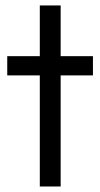

<svg xmlns="http://www.w3.org/2000/svg" viewBox="-20 -677 364 697"><path d="M124.5 -403.3H6.3V-473.1H124.5V-657.2H200.2V-473.1H317.4V-403.3H200.2V0H124.5Z"/></svg>

Font: Glacial Indifference
Style: Regular
Weight: 400
Designer: Alfredo Marco Pradil
Foundry: Alfredo Marco Pradil
Version: Version 1.312